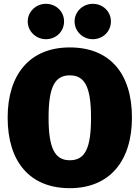

<svg xmlns="http://www.w3.org/2000/svg" viewBox="-20 -964 730 1004"><path d="M220 -944C168 -944 125 -903 125 -852C125 -800 168 -759 220 -759C274 -759 315 -800 315 -852C315 -903 274 -944 220 -944ZM465 -944C413 -944 370 -903 370 -852C370 -800 413 -759 465 -759C519 -759 560 -800 560 -852C560 -903 519 -944 465 -944ZM345 -716C136 -716 20 -575 20 -349C20 -118 136 20 345 20C554 20 670 -123 670 -349C670 -580 554 -716 345 -716ZM345 -570C423 -570 456 -510 456 -349C456 -188 425 -126 345 -126C267 -126 234 -188 234 -349C234 -510 267 -570 345 -570Z"/></svg>

Font: Fira Sans Heavy
Style: Regular
Weight: 900
Designer: bBox Type GmbH & Carrois Corporate GbR & Edenspiekermann AG
Foundry: bBox Type GmbH & Carrois Corporate GbR & Edenspiekermann AG
Version: Version 4.300;PS 004.300;hotconv 1.0.88;makeotf.lib2.5.64775